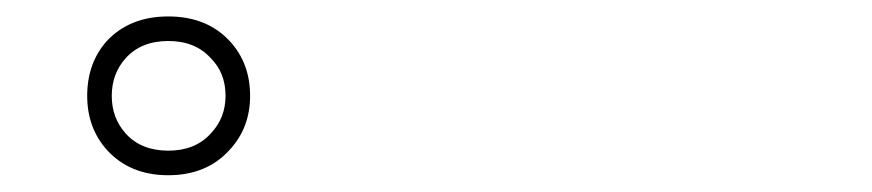

<svg xmlns="http://www.w3.org/2000/svg" viewBox="-20 -793 1040 229"><path d="M180.7 -773.4Q134.8 -773.4 107.4 -744.1Q84 -717.8 84 -678.7Q84 -640.6 107.4 -614.3Q134.8 -584 180.7 -584Q226.6 -584 253.9 -614.3Q278.3 -640.6 278.3 -678.7Q278.3 -717.8 253.9 -744.1Q226.6 -773.4 180.7 -773.4ZM180.7 -744.1Q212.9 -744.1 231.4 -723.6Q249 -706.1 249 -678.7Q249 -652.3 231.4 -633.8Q212.9 -613.3 180.7 -613.3Q148.4 -613.3 129.9 -633.8Q113.3 -652.3 113.3 -678.7Q113.3 -705.1 129.9 -723.6Q148.4 -744.1 180.7 -744.1Z"/></svg>

Font: DotumChe
Style: Regular
Weight: 400
Monospace: yes
Version: Version 2.21